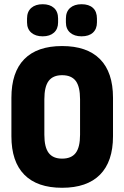

<svg xmlns="http://www.w3.org/2000/svg" viewBox="-20 -881 589 909"><path d="M274 8Q156 8 95 -54Q34 -116 34 -236V-418Q34 -539 95 -601Q156 -663 274 -663Q392 -663 453.5 -601Q515 -539 515 -418V-236Q515 -116 453.5 -54Q392 8 274 8ZM274 -130Q318 -130 338.5 -157Q359 -184 359 -243V-411Q359 -471 338.5 -498Q318 -525 274 -525Q231 -525 210.5 -498Q190 -471 190 -411V-243Q190 -184 210.5 -157Q231 -130 274 -130ZM182 -709Q148 -709 128 -726.5Q108 -744 108 -775V-793Q108 -826 128 -843.5Q148 -861 182 -861Q216 -861 235.5 -843.5Q255 -826 255 -793V-775Q255 -744 235.5 -726.5Q216 -709 182 -709ZM366 -709Q332 -709 312 -726.5Q292 -744 292 -775V-793Q292 -826 312 -843.5Q332 -861 366 -861Q401 -861 420 -843.5Q439 -826 439 -793V-775Q439 -744 420 -726.5Q401 -709 366 -709Z"/></svg>

Font: Sofia Sans Condensed Black
Style: Regular
Weight: 900
Designer: Botio Nikoltchev, Ani Petrova
Foundry: lettersoup
Version: Version 4.101